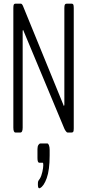

<svg xmlns="http://www.w3.org/2000/svg" viewBox="-20 -722 474 1046"><path d="M197.8 302.7Q195.8 303.7 194.3 303.7Q186.5 303.7 186.5 284.7V278.8Q186.5 274.4 186.8 271.5Q187 268.6 188 265.9Q189 263.2 189.9 261.7Q190.9 260.3 193.1 257.1Q195.3 253.9 197.3 251Q205.6 237.3 210.7 214.6Q215.8 191.9 215.8 177.7Q215.8 164.6 212.9 164.6H194.3Q184.1 164.6 184.1 139.2V90.3Q184.1 75.7 189.2 67.6Q194.3 59.6 200.7 59.6H237.8Q243.2 59.6 246.8 69.6Q250.5 79.6 250.5 95.2V125Q250.5 204.1 234.6 248.3Q218.8 292.5 197.8 302.7ZM64.5 0Q52.7 0 52.7 -26.9V-678.2Q52.7 -692.9 55.4 -697.5Q58.1 -702.1 64.5 -702.1H93.3Q99.6 -702.1 105 -689.9L328.1 -144L330.6 -150.4V-678.2Q330.6 -692.9 333.7 -697.5Q336.9 -702.1 343.8 -702.1H370.1Q376.5 -702.1 379.2 -697.5Q381.8 -692.9 381.8 -678.2V-22.9Q381.8 -8.3 379.2 -4.2Q376.5 0 370.1 0H347.7Q344.2 0 338.9 -7.1Q333.5 -14.2 330.6 -21L106 -559.1L103.5 -554.7V-26.9Q103.5 0 90.8 0Z"/></svg>

Font: BenchNine Light
Style: Regular
Weight: 300
Version: Version 1 ; ttfautohint (v0.92.18-e454-dirty) -l 8 -r 50 -G 